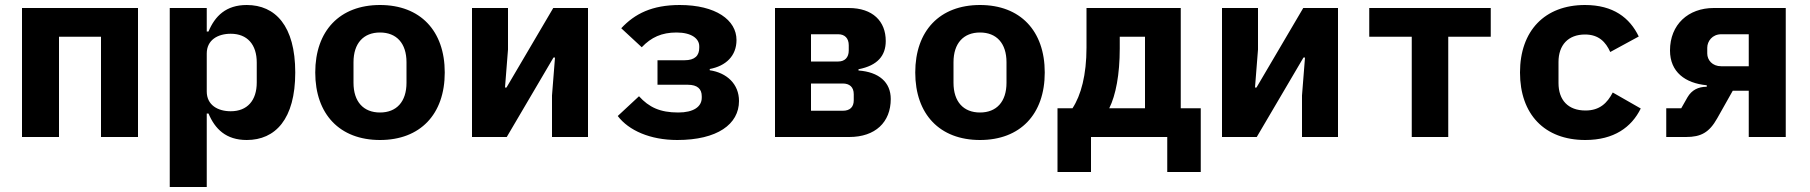

<svg xmlns="http://www.w3.org/2000/svg" viewBox="-20 -548 7240 768"><path d="M68 0H216V-401H384V0H532V-516H68Z M659 200H807V-94H814C840 -32 884 12 967 12C1081 12 1161 -71 1161 -258C1161 -445 1081 -528 967 -528C884 -528 840 -484 814 -422H807V-516H659ZM903 -103C851 -103 807 -128 807 -182V-334C807 -388 851 -413 903 -413C969 -413 1007 -370 1007 -298V-218C1007 -146 969 -103 903 -103Z M1500 12C1661 12 1759 -91 1759 -258C1759 -425 1661 -528 1500 -528C1339 -528 1241 -425 1241 -258C1241 -91 1339 12 1500 12ZM1500 -98C1434 -98 1394 -141 1394 -217V-299C1394 -375 1434 -418 1500 -418C1566 -418 1606 -375 1606 -299V-217C1606 -141 1566 -98 1500 -98Z M1868 0H2007L2194 -318H2200L2188 -166V0H2332V-516H2193L2006 -198H2000L2012 -350V-516H1868Z M2689 12C2849 12 2936 -51 2936 -144C2936 -212 2887 -257 2819 -267V-272C2883 -284 2926 -324 2926 -388C2926 -468 2843 -528 2699 -528C2588 -528 2519 -493 2465 -435L2547 -359C2585 -399 2627 -418 2686 -418C2747 -418 2777 -393 2777 -363V-357C2777 -326 2760 -307 2718 -307H2610V-209H2731C2770 -209 2787 -192 2787 -163V-157C2787 -121 2754 -98 2693 -98C2620 -98 2576 -119 2536 -163L2451 -84C2495 -26 2581 12 2689 12Z M3080 0H3377C3481 0 3543 -59 3543 -152C3543 -219 3496 -260 3414 -266V-271C3491 -286 3523 -326 3523 -384C3523 -463 3471 -516 3375 -516H3080ZM3224 -105V-214H3351C3378 -214 3395 -200 3395 -171V-147C3395 -120 3380 -105 3351 -105ZM3224 -302V-411H3333C3359 -411 3375 -395 3375 -367V-346C3375 -318 3359 -302 3333 -302Z M3900 12C4061 12 4159 -91 4159 -258C4159 -425 4061 -528 3900 -528C3739 -528 3641 -425 3641 -258C3641 -91 3739 12 3900 12ZM3900 -98C3834 -98 3794 -141 3794 -217V-299C3794 -375 3834 -418 3900 -418C3966 -418 4006 -375 4006 -299V-217C4006 -141 3966 -98 3900 -98Z M4210 140H4344V0H4649V140H4783V-115H4703V-516H4326V-358C4326 -248 4304 -167 4270 -115H4210ZM4417 -115C4443 -167 4459 -250 4459 -354V-401H4560V-115Z M4868 0H5007L5194 -318H5200L5188 -166V0H5332V-516H5193L5006 -198H5000L5012 -350V-516H4868Z M5627 0H5773V-401H5943V-516H5457V-401H5627Z M6321 12C6436 12 6506 -39 6543 -114L6431 -178C6409 -136 6379 -106 6322 -106C6252 -106 6214 -148 6214 -216V-300C6214 -368 6253 -410 6320 -410C6375 -410 6403 -380 6421 -340L6535 -402C6499 -477 6433 -528 6320 -528C6159 -528 6060 -425 6060 -258C6060 -91 6158 12 6321 12Z M6645 0H6724C6784 0 6817 -18 6849 -75L6911 -185H6975V0H7123V-516H6835C6733 -516 6660 -450 6660 -346C6660 -260 6721 -215 6807 -207V-201C6773 -201 6747 -188 6730 -159L6705 -115H6645ZM6975 -283H6865C6829 -283 6809 -308 6809 -334V-357C6809 -383 6829 -411 6865 -411H6975Z"/></svg>

Font: IBM Plex Mono
Style: Bold
Weight: 700
Monospace: yes
Designer: Mike Abbink, Paul van der Laan, Pieter van Rosmalen
Foundry: Bold Monday
Version: Version 2.004